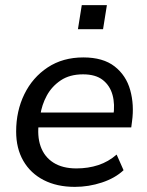

<svg xmlns="http://www.w3.org/2000/svg" viewBox="-20 -720 575 749"><path d="M272 9Q202 9 150.5 -17.5Q99 -44 71 -92.5Q43 -141 43 -207Q43 -287 75 -352.5Q107 -418 166 -457Q225 -496 305 -496Q382 -496 427 -461Q472 -426 488 -368.5Q504 -311 495 -246L492 -223H114L122 -281H440L422 -267Q429 -313 419 -349.5Q409 -386 381 -408Q353 -430 304 -430Q252 -430 217 -406.5Q182 -383 162.5 -347Q143 -311 137 -270L132 -245Q124 -190 138.5 -149Q153 -108 188.5 -85.5Q224 -63 278 -63Q324 -63 363.5 -76Q403 -89 435 -117L462 -56Q429 -25 377.5 -8Q326 9 272 9ZM284 -606 299 -700H397L382 -606Z"/></svg>

Font: Nunito Sans 12pt ExtraLight 12pt Medium
Style: Italic
Weight: 500
Italic angle: -9°
Version: Version 3.101;gftools[0.9.27]